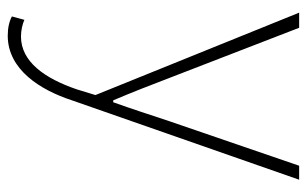

<svg xmlns="http://www.w3.org/2000/svg" viewBox="-172 -396 811 508"><g transform="rotate(90 234.0 -141.5)"><path d="M74 244C164 244 218 157 245 74L455 -527H418L300 -183C285 -138 267 -82 250 -35H245C225 -82 203 -138 186 -183L53 -527H13L231 12L216 61C187 146 143 209 76 209C60 209 43 205 32 200L23 233C36 240 53 244 74 244Z"/></g></svg>

Font: SSpoqa Han Sans Neo Thin
Style: Regular
Weight: 100
Designer: [Spoqa Han Sans Neo] Dong-huui Kim  Younghwa Kang  Yujin Lee  [Noto Sans] Ryoko NISHIZUKA  (kana & ideographs); Paul D. 
Foundry: Spoqa (http://www.spoqa-han-sans.com)
Version: Version 1.000